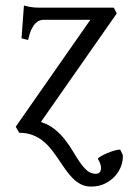

<svg xmlns="http://www.w3.org/2000/svg" viewBox="-20 -482 482 697"><path d="M128.4 -39.1Q157.7 -29.8 179 -12.5Q200.2 4.9 216.6 25.9Q232.9 46.9 245.6 68.6Q258.3 90.3 270.8 108.2Q283.2 126 296.6 137.5Q310.1 148.9 327.6 148.9Q336.4 148.9 341.1 144.3Q345.7 139.6 346.7 132.1Q347.7 124.5 344.7 114.7Q341.8 105 335.4 94.7Q334 92.8 343.8 86.7Q353.5 80.6 367.2 74.7Q380.9 68.8 395 64.7Q409.2 60.5 416.5 61.5L425.8 80.6Q427.2 99.1 420.2 119.4Q413.1 139.6 398.2 156.5Q383.3 173.3 361.3 184.3Q339.4 195.3 311 195.3Q290 195.3 273.7 187Q257.3 178.7 243.7 164.8Q230 150.9 217.8 133.5Q205.6 116.2 193.4 97.9Q181.2 79.6 167.5 62Q153.8 44.4 137 30.5Q120.1 16.6 98.6 8.3Q77.1 0 49.8 0L37.1 -22L308.1 -410.2H139.2Q131.3 -410.2 123.3 -407.2Q115.2 -404.3 107.7 -396.2Q100.1 -388.2 93.5 -373.8Q86.9 -359.4 82 -336.9L58.1 -342.8L66.9 -461.9Q77.6 -459 86.4 -457.3Q95.2 -455.6 104.7 -454.8Q114.3 -454.1 125.5 -454.1H393.1L403.8 -433.1Z"/></svg>

Font: Noto Serif Devanagari
Style: Bold
Weight: 700
Designer: Monotype Design Team
Foundry: Monotype Imaging Inc.
Version: Version 1.01